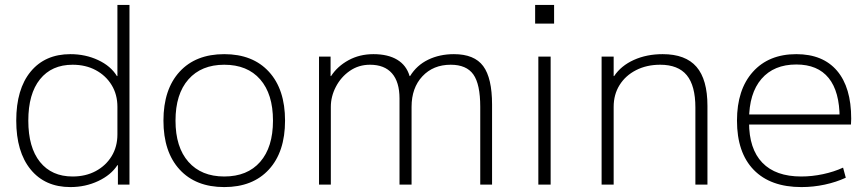

<svg xmlns="http://www.w3.org/2000/svg" viewBox="-20 -750 3522 780"><path d="M266 10Q163 10 104.5 -61.5Q46 -133 46 -260Q46 -388 104.5 -459Q163 -530 266 -530Q327 -530 378.5 -506Q430 -482 455 -441H457V-730H506V0H459V-79H457Q431 -39 379 -14.5Q327 10 266 10ZM275 -33Q328 -33 369 -55Q410 -77 433.5 -115.5Q457 -154 457 -204V-316Q457 -366 433.5 -404.5Q410 -443 369 -465Q328 -487 275 -487Q190 -487 142.5 -428Q95 -369 95 -260Q95 -151 142.5 -92Q190 -33 275 -33Z M891 10Q775 10 709.5 -61.5Q644 -133 644 -260Q644 -387 709.5 -458.5Q775 -530 891 -530Q1007 -530 1072.5 -458.5Q1138 -387 1138 -260Q1138 -133 1072.5 -61.5Q1007 10 891 10ZM891 -33Q985 -33 1037 -92.5Q1089 -152 1089 -260Q1089 -368 1037 -427.5Q985 -487 891 -487Q798 -487 745.5 -427.5Q693 -368 693 -260Q693 -152 745.5 -92.5Q798 -33 891 -33Z M1276 0V-520H1323V-441H1325Q1351 -481 1396 -505.5Q1441 -530 1497 -530Q1556 -530 1593.5 -507.5Q1631 -485 1644 -441H1646Q1673 -485 1719.5 -507.5Q1766 -530 1824 -530Q1907 -530 1943 -481.5Q1979 -433 1979 -325V0H1931V-316Q1931 -408 1903 -447.5Q1875 -487 1811 -487Q1740 -487 1696 -440Q1652 -393 1652 -316V0H1603V-350Q1603 -417 1572.5 -452Q1542 -487 1483 -487Q1437 -487 1401 -462Q1365 -437 1344.5 -397.5Q1324 -358 1324 -316V0Z M2154 -654V-730H2231V-654ZM2167 0V-520H2217V0Z M2424 0V-520H2473V-441H2475Q2503 -483 2555 -506.5Q2607 -530 2672 -530Q2765 -530 2809.5 -478.5Q2854 -427 2854 -320V0H2805V-313Q2805 -402 2770 -444.5Q2735 -487 2662 -487Q2607 -487 2564 -465Q2521 -443 2497 -404.5Q2473 -366 2473 -316V0Z M3236 10Q3110 10 3042 -60Q2974 -130 2974 -260Q2974 -386 3038.5 -458Q3103 -530 3215 -530Q3323 -530 3380.5 -462.5Q3438 -395 3438 -268Q3438 -261 3437.5 -255Q3437 -249 3437 -244H3001V-285H3403L3391 -270Q3391 -378 3346.5 -433Q3302 -488 3215 -488Q3124 -488 3073.5 -429.5Q3023 -371 3023 -263V-253Q3023 -145 3077 -89Q3131 -33 3235 -33Q3279 -33 3323.5 -42.5Q3368 -52 3405 -69L3416 -28Q3377 -10 3330.5 0Q3284 10 3236 10Z"/></svg>

Font: M PLUS 1 Light
Style: Regular
Weight: 300
Designer: Coji Morishita
Foundry: UNDERFOREST DESIGN
Version: Version 1.001